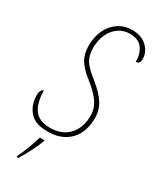

<svg xmlns="http://www.w3.org/2000/svg" viewBox="-247 -792 887 1081"><g transform="rotate(30 197.0 -251.5)"><path d="M-11 -138Q-11 -156 -5 -167Q1 -178 11 -180Q11 -103 41.5 -59Q72 -15 145 -15Q222 -15 266 -62.5Q310 -110 310 -190Q310 -232 285 -271Q260 -310 196 -360Q147 -398 125 -435.5Q103 -473 103 -527Q103 -582 124 -627Q145 -672 184 -698Q223 -724 273 -724Q333 -724 369 -690Q405 -656 405 -608Q405 -594 397.5 -586Q390 -578 378 -578Q380 -624 355.5 -661.5Q331 -699 271 -699Q232 -699 200 -677.5Q168 -656 149.5 -617Q131 -578 131 -527Q131 -477 151.5 -445Q172 -413 228 -370Q285 -324 311.5 -282Q338 -240 338 -190Q338 -96 286 -43Q234 10 143 10Q61 10 25 -33Q-11 -76 -11 -138ZM66 213Q96 153 124 61H153V66Q148 88 121.5 140Q95 192 76 221H65Z"/></g></svg>

Font: Noto Serif CondThin
Style: Italic
Weight: 250
Width: 3
Italic angle: -12°
Designer: Monotype Design Team
Foundry: Monotype Imaging Inc.
Version: Version 1.001